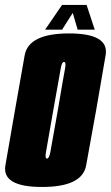

<svg xmlns="http://www.w3.org/2000/svg" viewBox="-50 -740 441 764"><path d="M117.5 4Q277.5 4 292.8 -82Q308 -168 332.5 -301Q355 -433 370.2 -520Q385.5 -607 225 -607Q64 -607 48.2 -520.2Q32.5 -433.5 9.5 -301Q-13.5 -168.5 -28.5 -82.2Q-43.5 4 117.5 4ZM137 -109Q128 -109 133 -135.2Q138 -161.5 162 -301Q187 -440 191.5 -466.8Q196 -493.5 204.5 -493.5Q214 -493.5 208.8 -467Q203.5 -440.5 180 -301Q155.5 -162 150.5 -135.5Q145.5 -109 137 -109ZM129.5 -622H197L239.5 -688.5L259 -622H327L294.5 -720.5H197Z"/></svg>

Font: Anybody UltraCondensed ExtraBold
Style: Italic
Weight: 800
Width: 1
Italic angle: -10°
Version: Version 1.113;gftools[0.9.25]